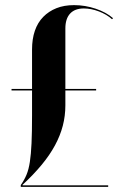

<svg xmlns="http://www.w3.org/2000/svg" viewBox="-20 -729 486 749"><path d="M105 -382V-536Q105 -577 116 -609Q127 -641 148.5 -663Q170 -685 200 -697Q230 -709 269 -709Q312 -709 353.5 -695Q395 -681 421 -658L417 -654Q396 -673 365.5 -684.5Q335 -696 307 -696Q272 -696 253.5 -676Q235 -656 235 -618V-382H355V-376H235V-318Q235 -277 225 -238.5Q215 -200 194.5 -162Q174 -124 142.5 -86Q111 -48 68 -8V-6H402V0H61V-7Q75 -27 83.5 -47.5Q92 -68 96.5 -97.5Q101 -127 103 -170Q105 -213 105 -278V-376H25V-382Z"/></svg>

Font: Moniqa Black
Style: Regular
Weight: 900
Designer: Rajesh Rajput
Foundry: Rajesh Rajput
Version: Version 1.000